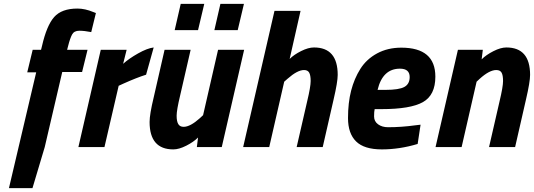

<svg xmlns="http://www.w3.org/2000/svg" viewBox="-20 -756 2745 987"><path d="M378 -712Q417 -712 460 -694L473 -689L449 -591Q414 -598 387.5 -598Q361 -598 350.5 -578.5Q340 -559 330 -519L325 -500H430L402 -386H300L210 0L147 211H26L166 -384H120L148 -500H191L196 -520Q220 -625 258.5 -668.5Q297 -712 378 -712Z M383 0 498 -500H631L613 -428Q643 -455 690 -481.5Q737 -508 770 -512L731 -372Q683 -357 614 -326L590 -315L517 0Z M878 -601 909 -736H1030L998 -601ZM1082 -601 1113 -736H1234L1202 -601ZM871 12Q749 12 749 -129Q749 -168 770 -255L826 -500H960L906 -265Q888 -190 888 -161Q888 -132 896.5 -118Q905 -104 924 -104Q958 -104 1008 -149L1024 -164L1101 -500H1235L1120 0H992L998 -49Q975 -26 937.5 -7Q900 12 871 12Z M1594 -512Q1716 -512 1716 -371Q1716 -335 1695 -245L1639 0H1505L1559 -235Q1577 -310 1577 -339.5Q1577 -369 1569.5 -382.5Q1562 -396 1543 -396Q1509 -396 1458 -351L1441 -336L1364 0H1230L1391 -700H1525L1469 -453Q1491 -475 1528 -493.5Q1565 -512 1594 -512Z M1975 -102Q2044 -102 2116 -112L2142 -115L2127 -16Q2034 12 1943 12Q1852 12 1810.5 -29Q1769 -70 1769 -149Q1769 -228 1785 -290Q1801 -352 1832.5 -402Q1864 -452 1918.5 -481.5Q1973 -511 2043 -511Q2218 -511 2218 -362Q2218 -267 2154 -231Q2090 -195 1941 -195H1906Q1903 -183 1903 -157.5Q1903 -132 1923.5 -117Q1944 -102 1975 -102ZM1962 -294Q2031 -294 2058.5 -309Q2086 -324 2086 -360Q2086 -403 2036 -403Q1947 -403 1921 -294Z M2583 -512Q2705 -512 2705 -371Q2705 -335 2684 -245L2628 0H2494L2548 -235Q2566 -310 2566 -339.5Q2566 -369 2558.5 -382.5Q2551 -396 2531 -396Q2496 -396 2446 -351L2430 -336L2353 0H2219L2334 -500H2462L2456 -451Q2479 -474 2516.5 -493Q2554 -512 2583 -512Z"/></svg>

Font: Titillium Web
Style: Bold Italic
Weight: 700
Italic angle: -13°
Version: Version 1.001;PS 57.000;hotconv 1.0.70;makeotf.lib2.5.55311